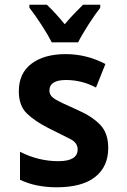

<svg xmlns="http://www.w3.org/2000/svg" viewBox="-20 -786 540 816"><path d="M312 -606Q328 -638 356 -681.5Q384 -725 406 -753V-766H333Q314 -747 296 -728.5Q278 -710 255 -683Q216 -731 179 -766H105V-753Q128 -724 156.5 -680Q185 -636 200 -606ZM440 -157Q440 -220 406 -255.5Q372 -291 311 -318Q238 -350 214 -364.5Q190 -379 190 -401Q190 -446 261 -446Q327 -446 388 -414L428 -514Q348 -556 259 -556Q168 -556 114 -515.5Q60 -475 60 -398Q60 -337 94 -304Q128 -271 185 -242Q244 -212 277 -196Q310 -180 310 -151Q310 -101 228 -101Q143 -101 65 -141V-22Q101 -5 140 2.5Q179 10 220 10Q329 10 384.5 -34Q440 -78 440 -157Z"/></svg>

Font: Noto Sans Mono UI Condensed
Style: Bold
Weight: 700
Width: 3
Designer: Monotype Design team
Foundry: Monotype Imaging Inc.
Version: 1.000